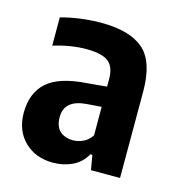

<svg xmlns="http://www.w3.org/2000/svg" viewBox="-76 -816 545 587"><g transform="rotate(15 196.0 -522.0)"><path d="M141.5 -297Q86.5 -297 51.5 -331.2Q16.5 -365.5 16.5 -421.5Q16.5 -484.5 55 -519Q93.5 -553.5 182 -559L242 -564.5V-588Q242 -627 221.5 -643Q201 -659 151.5 -659Q102 -659 47.5 -642V-731.5Q75.5 -739.5 109.2 -744Q143 -748.5 174.5 -748.5Q265.5 -748.5 309 -710.8Q352.5 -673 352.5 -578.5V-305H260.5L252.5 -351.5H246.5Q229.5 -322.5 202 -309.8Q174.5 -297 141.5 -297ZM126 -437.5Q126 -407.5 141.8 -393.2Q157.5 -379 183.5 -379Q198 -379 214 -385.8Q230 -392.5 242 -410V-500.5L195 -497Q126 -491.5 126 -437.5Z"/></g></svg>

Font: Encode Sans Condensed Condensed SemiBold
Style: Regular
Weight: 600
Width: 3
Designer: Multiple Designers
Foundry: Impallari Type
Version: Version 3.000; ttfautohint (v1.8.3) -l 8 -r 50 -G 200 -x 14 